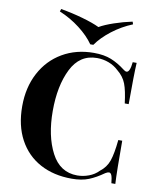

<svg xmlns="http://www.w3.org/2000/svg" viewBox="-100 -1015 906 1106"><g transform="rotate(10 352.5 -462.0)"><path d="M581 -657Q592 -648 600 -648Q620 -648 626 -708H649Q645 -640 645 -466H622Q613 -540 598 -579Q583 -618 547 -647Q522 -671 489 -683.5Q456 -696 420 -696Q319 -696 270 -597.5Q221 -499 221 -352Q221 -206 272 -108Q323 -10 424 -10Q458 -10 491.5 -22.5Q525 -35 548 -59Q585 -87 599.5 -129Q614 -171 622 -252H645Q645 -71 649 0H626Q623 -32 617.5 -45.5Q612 -59 602 -59Q594 -59 581 -51Q536 -19 495 -2.5Q454 14 396 14Q290 14 210.5 -29Q131 -72 87 -153.5Q43 -235 43 -348Q43 -458 88 -543Q133 -628 213.5 -675Q294 -722 397 -722Q457 -722 499 -705Q541 -688 581 -657ZM590 -923Q526 -897 471.5 -855Q417 -813 385 -767H367Q336 -812 281.5 -854Q227 -896 162 -923L167 -938Q232 -927 295.5 -909Q359 -891 396 -873Q427 -891 479.5 -909Q532 -927 585 -938Z"/></g></svg>

Font: Playfair Display SC
Style: Bold
Weight: 700
Designer: Claus Eggers Sørensen
Foundry: Claus Eggers Sørensen
Version: Version 1.200; ttfautohint (v1.6)